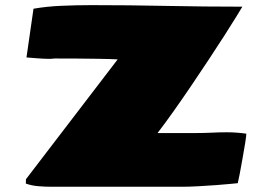

<svg xmlns="http://www.w3.org/2000/svg" viewBox="-20 -713 1009 733"><path d="M176.3 0Q150.9 0 125.5 -2.2Q100.1 -4.4 78.6 -12.2L79.1 -28.8L429.2 -486.3Q400.9 -487.8 357.2 -488.5Q313.5 -489.3 268.3 -489.5Q223.1 -489.7 189.9 -489.7Q185.1 -489.7 180.9 -489Q176.8 -488.3 171.9 -488.3Q148.9 -488.3 125.7 -490.2Q102.5 -492.2 81.1 -493.7L107.9 -679.7Q158.2 -688.5 215.3 -690.9Q272.5 -693.4 329.6 -693.4Q474.6 -693.4 617.9 -690.4Q761.2 -687.5 905.3 -687.5Q900.4 -678.7 882.3 -649.7Q864.3 -620.6 837.2 -578.1Q810.1 -535.6 777.1 -485.8Q744.1 -436 709.5 -384.8Q674.8 -333.5 641.8 -287.1Q608.9 -240.7 581.5 -205.1H729.5Q759.3 -205.1 787.8 -206.5Q816.4 -208 845.7 -208Q865.7 -208 884.8 -206.5Q903.8 -205.1 920.4 -202.6Q920.4 -195.3 916.3 -168.7Q912.1 -142.1 906.2 -109.6Q900.4 -77.1 895.3 -49.8Q890.1 -22.5 887.7 -13.7Q883.3 -13.2 860.6 -11Q837.9 -8.8 805.2 -6.3Q772.5 -3.9 737.8 -2Q703.1 0 674.3 0Z"/></svg>

Font: Seymour One
Style: Regular
Weight: 400
Designer: Vernon Adams
Foundry: Vernon Adams
Version: Version 1.100; ttfautohint (v1.8.4.7-5d5b);gftools[0.9.33]